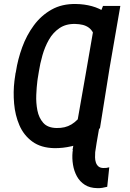

<svg xmlns="http://www.w3.org/2000/svg" viewBox="-20 -741 660 973"><path d="M533.7 -386.2 486.8 -92.8Q460.9 -55.7 423.3 -32.7Q385.7 -9.8 342.3 0.2Q298.8 10.3 255.4 9.8Q187 8.3 143.6 -23.7Q100.1 -55.7 78.4 -106.2Q56.6 -156.7 51.5 -216.3Q46.4 -275.9 53.2 -331.1L59.1 -372.6L175.3 -373.5L169.4 -330.6Q165.5 -300.3 163.8 -260Q162.1 -219.7 169.4 -181.9Q176.8 -144 199 -118.7Q221.2 -93.3 266.1 -92.3Q288.1 -91.8 306.9 -96.2Q325.7 -100.6 342.3 -110.6Q358.9 -120.6 374 -136.2L418 -386.7ZM571.8 -618.7 522 -319.3H406.2L451.7 -575.2Q442.4 -592.3 428.7 -601.8Q415 -611.3 398.2 -615.2Q381.3 -619.1 362.3 -619.6Q314.9 -621.1 281.7 -598.6Q248.5 -576.2 227.8 -539.6Q207 -502.9 195.1 -460.7Q183.1 -418.5 177.2 -379.9L170.4 -338.4L54.2 -339.4L61 -379.9Q70.3 -440.4 92.5 -501.5Q114.7 -562.5 151.6 -612.5Q188.5 -662.6 241.5 -692.4Q294.4 -722.2 365.2 -720.7Q407.2 -720.2 445.8 -709.7Q484.4 -699.2 516.6 -677Q548.8 -654.8 571.8 -618.7ZM589.8 -710.9 463.4 19H347.7L452.6 -586.9L502 -710.9ZM356.9 -37.1H472.7L462.4 30.3Q461.4 43 461.7 56.6Q461.9 70.3 465.8 82.3Q469.7 94.2 478.5 102.1Q487.3 109.9 502.9 110.4Q510.7 110.8 518.6 109.9Q526.4 108.9 533.7 106.9L523.4 205.6Q510.7 209 498.3 210.9Q485.8 212.9 472.7 212.4Q435.5 211.9 409.9 195.6Q384.3 179.2 369.6 152.3Q355 125.5 349.9 93.5Q344.7 61.5 347.7 29.3Z"/></svg>

Font: Roboto Condensed Medium
Style: Italic
Weight: 500
Italic angle: -12°
Designer: Christian Robertson
Foundry: Google
Version: Version 3.0; 2020